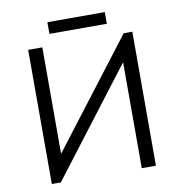

<svg xmlns="http://www.w3.org/2000/svg" viewBox="-89 -906 926 988"><g transform="rotate(-10 374.0 -412.0)"><path d="M102 0H149L599 -589L572 -601V0H646V-700H601L160 -124L176 -118V-701H102ZM524 -824H224V-763H524Z"/></g></svg>

Font: Tilda Sans VF
Style: Regular
Weight: 400
Designer: ParaType Ltd
Foundry: ParaType Ltd
Version: Version 1.010